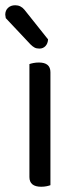

<svg xmlns="http://www.w3.org/2000/svg" viewBox="-32 -703 293 731"><path d="M125 8Q80 8 80 -29V-459Q85 -461 95 -463Q105 -465 116 -465Q160 -465 160 -428V2Q155 4 145.5 6Q136 8 125 8ZM-10 -634Q-12 -644 -12 -647Q-12 -663 -1.5 -673Q9 -683 26 -683Q47 -683 61 -666L151 -553Q150 -537 141 -527.5Q132 -518 118 -518Q107 -518 99.5 -522Q92 -526 84 -534Z"/></svg>

Font: Baloo Thambi 2
Style: Regular
Weight: 400
Designer: Aadarsh Rajan and Ek Type
Foundry: Ek Type
Version: Version 1.640;hotconv 1.0.111;makeotfexe 2.5.65597; ttfautoh